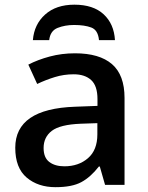

<svg xmlns="http://www.w3.org/2000/svg" viewBox="-20 -774 620 804"><path d="M293.9 -550.8Q396.5 -550.8 449 -505.4Q501.5 -460 501.5 -363.8V0H419.9L397.9 -76.7H394Q359.4 -32.2 320.3 -11.2Q281.2 9.8 212.4 9.8Q139.2 9.8 91.6 -30.5Q43.9 -70.8 43.9 -155.3Q43.9 -318.4 294.4 -327.1L388.2 -330.6V-358.9Q388.2 -414.6 361.8 -438.7Q335.4 -462.9 288.6 -462.9Q247.6 -462.9 209.5 -451.2Q171.4 -439.5 135.7 -422.4L98.6 -503.4Q138.2 -523.9 188.5 -537.4Q238.8 -550.8 293.9 -550.8ZM387.7 -258.3 317.9 -255.9Q231.4 -252.4 197 -226.1Q162.6 -199.7 162.6 -154.3Q162.6 -113.8 186.5 -95.7Q210.4 -77.6 249.5 -77.6Q309.1 -77.6 348.4 -111.6Q387.7 -145.5 387.7 -211.4ZM291.5 -754.4Q370.6 -754.4 414.1 -714.1Q457.5 -673.8 461.4 -606H394.5Q390.6 -647.9 362.5 -658.7Q334.5 -669.4 290 -669.4Q252.4 -669.4 221.4 -657.2Q190.4 -645 186 -606H117.7Q123 -671.9 168.9 -713.1Q214.8 -754.4 291.5 -754.4Z"/></svg>

Font: Open Sans SemiBold
Style: Regular
Weight: 600
Designer: Monotype Design Team
Foundry: Monotype Imaging Inc.
Version: Version 3.003; ttfautohint (v1.8.4)